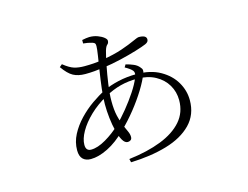

<svg xmlns="http://www.w3.org/2000/svg" viewBox="-88 -711 1177 912"><g transform="rotate(-15 500.0 -255.0)"><path d="M539 -385 547 -398Q567 -393 584.5 -385.5Q602 -378 612 -365Q619 -358 620 -350.5Q621 -343 617 -334Q605 -302 579.5 -260.5Q554 -219 520.5 -177Q487 -135 449 -98Q403 -52 356.5 -29Q310 -6 272 -6Q247 -6 233 -20Q219 -34 219 -63Q219 -103 238 -139.5Q257 -176 287.5 -208Q318 -240 353 -264.5Q388 -289 420 -305Q451 -320 494 -330Q537 -340 586 -340Q654 -340 701.5 -313Q749 -286 773.5 -244Q798 -202 798 -155Q798 -84 752.5 -37.5Q707 9 628.5 32Q550 55 452 58L448 41Q540 30 607.5 3.5Q675 -23 712 -65.5Q749 -108 749 -168Q749 -209 729 -243Q709 -277 671.5 -297.5Q634 -318 582 -318Q538 -318 499.5 -308Q461 -298 421 -276Q372 -249 335.5 -214Q299 -179 279 -143.5Q259 -108 259 -79Q259 -49 285 -49Q317 -49 358 -73Q399 -97 431 -128Q459 -155 487.5 -190Q516 -225 539.5 -260.5Q563 -296 574 -324Q584 -347 575 -358.5Q566 -370 539 -385ZM378 -546V-563Q388 -565 397.5 -566.5Q407 -568 414 -568Q436 -568 454.5 -561Q473 -554 484 -545Q495 -536 495 -529Q495 -517 487.5 -511Q480 -505 474 -485Q467 -460 458.5 -417Q450 -374 443.5 -328Q437 -282 437 -247Q437 -204 444 -173.5Q451 -143 460 -122.5Q469 -102 476 -87Q483 -72 483 -59Q483 -48 476.5 -43.5Q470 -39 462 -39Q448 -39 437 -58Q426 -77 418.5 -107Q411 -137 407 -172Q403 -207 403 -240Q403 -273 408 -315.5Q413 -358 419.5 -399Q426 -440 431 -472.5Q436 -505 436 -518Q436 -528 433 -531.5Q430 -535 421 -538Q411 -541 400.5 -543Q390 -545 378 -546ZM242 -466 255 -477Q285 -453 306.5 -446.5Q328 -440 356 -440Q379 -440 401 -441.5Q423 -443 445 -447Q506 -457 546.5 -471Q587 -485 610.5 -496Q634 -507 641 -507Q678 -507 678 -486Q678 -480 674.5 -475Q671 -470 662 -466Q646 -459 610 -448Q574 -437 529.5 -426.5Q485 -416 441 -410Q419 -407 396.5 -405Q374 -403 351 -403Q316 -403 292 -416Q268 -429 242 -466Z"/></g></svg>

Font: Noto Serif KR
Style: Regular
Weight: 200
Designer: Ryoko NISHIZUKA 西塚涼子 (kana & ideographs); Frank Grießhammer (Latin, Greek & Cyrillic); Wenlong ZHANG 张文龙 (bopomofo); San
Foundry: Adobe
Version: Version 2.001;hotconv 1.1.0;makeotfexe 2.6.0